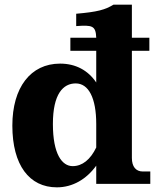

<svg xmlns="http://www.w3.org/2000/svg" viewBox="-20 -789 677 824"><path d="M282 -627V-571H393V-435C358 -487 305 -516 238 -516C111 -516 33 -413 33 -250C33 -80 106 15 224 15C292 15 351 -20 393 -78V0H625V-53H593C563 -53 546 -74 546 -111V-571H621V-627H546V-769H467C431 -747 399 -738 307 -730V-677C376 -682 391 -679 393 -627ZM207 -257C207 -386 251 -431 305 -431C360 -431 393 -369 393 -257V-156C368 -104 333 -76 292 -76C246 -76 207 -128 207 -257Z"/></svg>

Font: LT Superior Serif ExtraBold
Style: Regular
Weight: 800
Designer: Daniel Lyons
Foundry: LyonsType
Version: Version 2.120;FEAKit 1.0